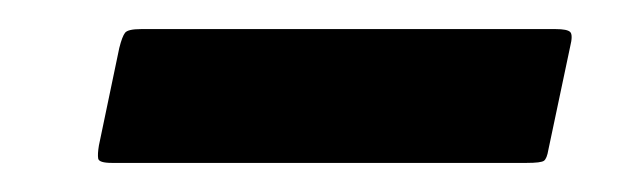

<svg xmlns="http://www.w3.org/2000/svg" viewBox="-20 -341 443 132"><path d="M57 -229Q48 -229 47.5 -232Q47 -235 48 -241L62 -308Q64 -316 66 -318.5Q68 -321 77 -321H362Q370 -321 372 -319Q374 -317 372 -309L357 -238Q356 -232 354 -230.5Q352 -229 342 -229Z"/></svg>

Font: Glory
Style: Bold Italic
Weight: 700
Italic angle: -12°
Version: Version 1.011